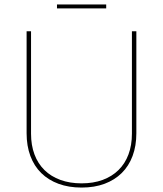

<svg xmlns="http://www.w3.org/2000/svg" viewBox="-20 -841 735 866"><path d="M348 5Q406 5 451.5 -12Q497 -29 529 -60.5Q561 -92 578 -137.5Q595 -183 595 -240V-700H575V-238Q575 -186 559.5 -144.5Q544 -103 514.5 -74Q485 -45 443 -29.5Q401 -14 348 -14Q295 -14 252.5 -29.5Q210 -45 180.5 -74Q151 -103 135.5 -144.5Q120 -186 120 -238V-700H100V-240Q100 -183 117 -137.5Q134 -92 166 -60.5Q198 -29 244 -12Q290 5 348 5ZM237 -803H459V-821H237Z"/></svg>

Font: Fixel Variable
Style: Regular
Weight: 100
Width: 3
Designer: AlfaBravo + MacPaw
Foundry: Kyrylo Tkachov, Marchela Mozhyna, Serhii Makarenko, Maria Weinstein, Zakhar Kryvoshyya
Version: Version 1.211